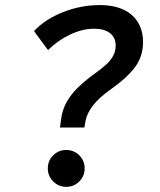

<svg xmlns="http://www.w3.org/2000/svg" viewBox="-20 -723 626 753"><path d="M215.3 -222.7 219.2 -253.4Q224.1 -292 241.5 -323Q258.8 -354 287.6 -381.6Q316.4 -409.2 354.5 -436.5Q379.9 -454.6 397.5 -470.9Q415 -487.3 424.3 -505.1Q433.6 -522.9 433.6 -544.4Q433.6 -575.7 411.4 -593Q389.2 -610.4 349.1 -610.4L371.6 -703.1Q451.7 -703.1 496.3 -664.6Q541 -626 541 -557.6Q541 -502 509.5 -459.7Q478 -417.5 417.5 -375Q368.2 -340.3 344.2 -308.8Q320.3 -277.3 314.9 -246.6L311 -222.7ZM168.5 -526.4 113.3 -601.1Q156.7 -647.5 226.8 -675.3Q296.9 -703.1 371.6 -703.1L349.1 -610.4Q303.7 -610.4 254.9 -587.4Q206.1 -564.5 168.5 -526.4ZM239.7 9.8Q210 9.8 188.7 -11.5Q167.5 -32.7 167.5 -62.5Q167.5 -92.8 188.7 -113.8Q210 -134.8 239.7 -134.8Q270 -134.8 291 -113.8Q312 -92.8 312 -62.5Q312 -32.7 291 -11.5Q270 9.8 239.7 9.8Z"/></svg>

Font: Cascadia Code
Style: Italic
Weight: 400
Italic angle: -10°
Designer: Aaron Bell
Foundry: Saja Typeworks
Version: Version 2407.024